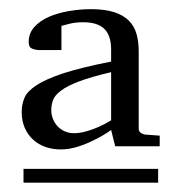

<svg xmlns="http://www.w3.org/2000/svg" viewBox="-20 -699 381 415"><path d="M30.8 -304.2V-334H321.8V-304.2ZM220.2 -543Q176.3 -532.7 150.6 -522.9Q125 -513.2 111.6 -502.9Q98.1 -492.7 94.5 -482.2Q90.8 -471.7 90.8 -460.9Q90.8 -451.7 94.2 -442.6Q97.7 -433.6 103.8 -426.8Q109.9 -419.9 119.1 -415.5Q128.4 -411.1 140.1 -411.1Q152.8 -411.1 167.2 -415.3Q181.6 -419.4 193.4 -424.8Q207 -430.7 220.2 -439ZM229 -382.8 220.2 -418Q203.1 -405.8 184.6 -397Q168.9 -388.7 149.4 -382.3Q129.9 -376 110.8 -376Q93.8 -376 78.4 -381.3Q63 -386.7 51.5 -397.2Q40 -407.7 33.4 -422.9Q26.9 -438 26.9 -457Q26.9 -473.6 33 -487.8Q39.1 -502 59.3 -515.1Q79.6 -528.3 117.7 -540.8Q155.8 -553.2 220.2 -565.9V-591.8Q220.2 -622.1 205.6 -636.5Q190.9 -650.9 160.2 -650.9Q143.1 -650.9 130.6 -647.7Q118.2 -644.5 112.8 -643.1V-590.8H65.9Q57.1 -590.8 49.6 -593.8Q42 -596.7 42 -607.9Q42 -627 54 -640.4Q65.9 -653.8 85.2 -662.4Q104.5 -670.9 128.7 -675Q152.8 -679.2 176.8 -679.2Q207 -679.2 227.1 -672.6Q247.1 -666 258.8 -654.1Q270.5 -642.1 275.1 -625.5Q279.8 -608.9 279.8 -588.9V-420.9Q279.8 -415.5 283.7 -412.4Q287.6 -409.2 293 -408.2L325.2 -405.8V-382.8Z"/></svg>

Font: BabelStone Ogham Stemless
Style: Regular
Weight: 400
Designer: Andrew West
Foundry: BabelStone
Version: Version 2.02 March 14, 2022